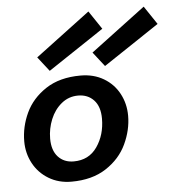

<svg xmlns="http://www.w3.org/2000/svg" viewBox="-48 -675 671 730"><g transform="rotate(-5 287.0 -310.5)"><path d="M150 -418 363 -560 316 -630 107 -473ZM361 -418 574 -560 527 -630 318 -473ZM432 -222Q432 -268 411.5 -306.5Q391 -345 353 -367.5Q315 -390 265 -390Q185 -390 132 -355Q79 -320 54.5 -267.5Q30 -215 30 -159Q30 -114 50.5 -75.5Q71 -37 109 -14Q147 9 196 9Q275 9 328.5 -26Q382 -61 407 -114.5Q432 -168 432 -222ZM332 -220Q332 -158 300.5 -112.5Q269 -67 211 -67Q174 -67 151.5 -91.5Q129 -116 129 -161Q129 -199 143.5 -234.5Q158 -270 185.5 -292.5Q213 -315 249 -315Q286 -315 309 -290.5Q332 -266 332 -220Z"/></g></svg>

Font: Cambay Devanagari
Style: Bold Italic
Weight: 700
Designer: Pooja Saxena
Foundry: Pooja Saxena
Version: Version 1.005;PS 001.005;hotconv 1.0.70;makeotf.lib2.5.58329